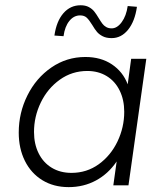

<svg xmlns="http://www.w3.org/2000/svg" viewBox="-20 -722 634 748"><path d="M53 -205.5Q53 -282.5 86.8 -350.2Q120.5 -418 180 -459Q239.5 -500 312.5 -500Q373 -500 416 -471.2Q459 -442.5 477.5 -393.5L491 -493H550L480.5 0H421.5L434.5 -93Q402 -45 354 -19Q306 7 247.5 7Q189 7 145 -20Q101 -47 77 -95.2Q53 -143.5 53 -205.5ZM258.5 -48.5Q318 -48.5 364.8 -82.2Q411.5 -116 437.8 -171Q464 -226 464 -286.5Q464 -333 446.2 -369.2Q428.5 -405.5 395.8 -425.5Q363 -445.5 320 -445.5Q260.5 -445.5 213 -411.5Q165.5 -377.5 139 -322.8Q112.5 -268 112.5 -208Q112.5 -161 130.5 -124.8Q148.5 -88.5 181.5 -68.5Q214.5 -48.5 258.5 -48.5ZM339.5 -624.5Q327.5 -644 318 -653Q308.5 -662 292 -662Q267.5 -662 250 -640.2Q232.5 -618.5 227.5 -581L192 -583.5Q200 -639.5 227 -670.5Q254 -701.5 294 -701.5Q313 -701.5 326 -694.5Q339 -687.5 347 -677.5Q355 -667.5 364.5 -651.5Q373 -637.5 378.8 -629.8Q384.5 -622 393.5 -616.8Q402.5 -611.5 415 -611.5Q436.5 -611.5 454.2 -635.8Q472 -660 477.5 -698.5L513.5 -695.5Q505.5 -639 479 -606.2Q452.5 -573.5 415 -573.5Q394 -573.5 380 -580.8Q366 -588 357.8 -597.8Q349.5 -607.5 339.5 -624.5Z"/></svg>

Font: HK Grotesk Light
Style: Italic
Weight: 300
Italic angle: -16°
Designer: Alfredo Marco Pradil
Foundry: Hanken Design Co.
Version: Version 3.001